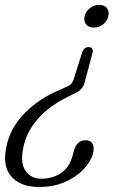

<svg xmlns="http://www.w3.org/2000/svg" viewBox="-21 -586 453 766"><path d="M318 -262.5Q312 -232 287 -218.5L249 -199.5Q176 -163 133 -115.2Q90 -67.5 75.5 -12Q57 59 79.2 93Q101.5 127 143.5 127Q189.5 127 222.2 104.5Q255 82 267.5 39L274 15Q285.5 -26.5 321 -26.5Q339.5 -26.5 348 -12.5Q356.5 1.5 350 27Q341.5 58.5 312.5 89.2Q283.5 120 238 140Q192.5 160 135.5 160Q58 160 21.5 115Q-15 70 8.5 -17.5Q26 -83.5 80.8 -138Q135.5 -192.5 213 -225.5L250.5 -242.5Q265.5 -248.5 272.5 -268.5L307 -377.5Q315 -398 332 -398Q352.5 -398 348.5 -376.5ZM374.5 -566.5Q394.5 -566.5 404.8 -554.5Q415 -542.5 412 -525Q409 -504 392 -490Q375 -476 353.5 -476Q333 -476 323 -488Q313 -500 316 -518Q319 -538 336 -552.2Q353 -566.5 374.5 -566.5Z"/></svg>

Font: Fraunces 144pt S100 Light
Style: Italic
Weight: 300
Italic angle: -16°
Version: Version 1.000; ttfautohint (v1.8.3)